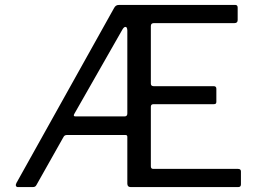

<svg xmlns="http://www.w3.org/2000/svg" viewBox="-20 -762 1048 782"><path d="M949.5 -74.1Q961.3 -74.1 961.3 -63.8V-11.1Q961.3 -5.8 958.7 -2.9Q956.1 0 949.7 0H512.5Q498.6 0 498.6 -14.1V-204.7Q498.6 -212.1 491.4 -212.1H252Q242.9 -212.1 238.6 -204L128.8 -9.2Q126.6 -4.7 123.1 -2.3Q119.6 0 113 0H53Q47.1 0 45.1 -4.7Q43 -9.4 46.9 -16.7L443.7 -727.7Q447.5 -735.3 452.4 -738.7Q457.2 -742 465.8 -742H938Q948 -742 948 -731.1V-680.4Q948 -667.9 935 -667.9H607.2Q594.4 -667.9 594.4 -656.1V-421.8Q594.4 -411 605.8 -411H850.4Q861.2 -411 861.2 -400.4V-347.4Q861.2 -342.6 859 -340.1Q856.8 -337.7 850.5 -337.7H605.3Q594.4 -337.7 594.4 -327.3V-84.5Q594.4 -74.1 604.2 -74.1H949.5ZM487.6 -287.9Q498.6 -287.9 498.6 -299.9V-638.7Q497.9 -652.2 491.1 -652.5Q484.3 -652.8 476.7 -638.5L283.4 -299.5Q276.2 -287.9 287.2 -287.9H487.6Z"/></svg>

Font: Libre Franklin Thin
Style: Regular
Weight: 100
Designer: Pablo Impallari, Rodrigo Fuenzalida, Nhung Nguyen
Foundry: Impallari Type
Version: Version 3.000